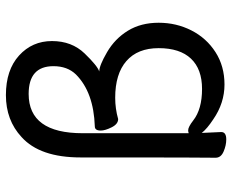

<svg xmlns="http://www.w3.org/2000/svg" viewBox="-88 -684 786 650"><g transform="rotate(-90 305.0 -359.0)"><path d="M179 -113Q183 -115 189 -115Q200 -115 222 -98Q260 -68 329 -68Q396 -68 431.5 -105.5Q467 -143 467 -215Q467 -286 423.5 -324Q380 -362 299 -362Q262 -362 227 -352Q210 -352 199 -374Q188 -396 188 -411Q188 -431 202 -431Q318 -435 378 -495Q406 -524 406 -571Q406 -655 312 -655Q179 -655 179 -472ZM158 14Q138 14 117 5Q96 -4 96 -22Q97 -30 97 -479Q97 -617 166 -679Q223 -732 308 -732Q393 -732 442 -687.5Q491 -643 491 -576Q491 -509 449 -465.5Q407 -422 388 -416Q408 -416 453.5 -389.5Q499 -363 526 -319Q553 -275 553 -215Q553 -155 527 -104Q501 -53 453.5 -22.5Q406 8 344 8Q281 8 226 -30Q194 -51 180 -69L183 -3Q183 14 158 14Z"/></g></svg>

Font: LXGW WenKai Lite
Style: Bold
Weight: 700
Designer: LXGW / Fontworks Inc.
Foundry: LXGW / Fontworks Inc.
Version: Version 1.330;April 28, 2024